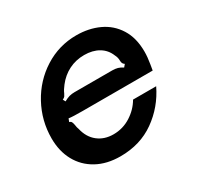

<svg xmlns="http://www.w3.org/2000/svg" viewBox="-129 -717 899 877"><g transform="rotate(-30 320.0 -279.0)"><path d="M38 -217Q38 -310 82 -391Q126 -472 202.5 -520.5Q279 -569 371 -569Q436 -569 489 -544.5Q542 -520 573 -470.5Q604 -421 604 -349Q604 -320 598 -285L593 -255H223Q171 -255 151 -258L145 -242Q153 -240 156 -234.5Q159 -229 161 -218Q163 -202 167 -193Q178 -145 211.5 -118.5Q245 -92 293 -92Q343 -92 384.5 -118.5Q426 -145 449 -185H571Q529 -98 452 -43.5Q375 11 271 11Q199 11 146.5 -18Q94 -47 66 -98.5Q38 -150 38 -217ZM178 -332Q194 -341 206.5 -344.5Q219 -348 234 -348H433Q449 -348 461.5 -344.5Q474 -341 487 -332L498 -345Q491 -350 489 -354.5Q487 -359 486.5 -363.5Q486 -368 486 -370Q486 -386 478 -401Q464 -436 432.5 -454.5Q401 -473 357 -473Q313 -473 276 -454.5Q239 -436 212 -401Q197 -382 191 -367Q187 -359 184 -354.5Q181 -350 171 -345Z"/></g></svg>

Font: Open Sauce Sans SemiBold Italic
Style: Regular
Weight: 600
Italic angle: -10°
Designer: Alfredo Marco Pradil
Foundry: Creative Sauce Fz LLC
Version: Version 1.477